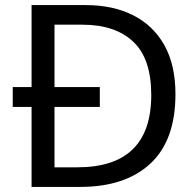

<svg xmlns="http://www.w3.org/2000/svg" viewBox="-20 -734 770 754"><path d="M317 -714Q424 -714 503 -674Q582 -634 625.5 -556.5Q669 -479 669 -364Q669 -183 570.5 -91.5Q472 0 295 0H104V-314H30V-392H104V-714ZM304 -637H194V-392H372V-314H194V-77H284Q574 -77 574 -361Q574 -504 503 -570.5Q432 -637 304 -637Z"/></svg>

Font: Noto Sans Javanese
Style: Regular
Weight: 400
Designer: Monotype Design Team
Foundry: Monotype Imaging Inc.
Version: Version 2.004